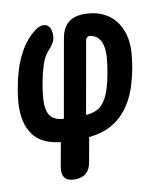

<svg xmlns="http://www.w3.org/2000/svg" viewBox="-90 -630 773 881"><g transform="rotate(-10 296.5 -190.0)"><path d="M188 180Q154.5 180 141.4 162.5Q128.4 145.1 133.8 112.5L154 0Q64.2 -9.2 26 -63.7Q-12.1 -118.1 -6.8 -207Q-4.5 -240.2 2.3 -278.7Q9.1 -317.2 19.1 -350.4Q35.2 -406.6 61.4 -450.8Q87.7 -495 124.5 -523.7Q143.7 -539.2 159.8 -541.5Q176 -543.8 187 -536Q197.9 -528.3 202.1 -511.3Q206.3 -494.3 202.3 -471.5Q200.3 -462.8 192.3 -449.8Q184.3 -436.8 169.1 -420.4Q158.4 -408.8 149.8 -391.5Q141.1 -374.2 135.2 -351.9Q124.9 -318.1 118 -278.7Q111 -239.3 108.7 -205.5Q105.8 -158.7 122.3 -132.5Q138.8 -106.2 186.2 -102.5L250.5 -466Q258.9 -514 286.1 -537Q313.3 -560 361.3 -560Q407 -560 442.5 -544.8Q477.9 -529.6 501.4 -501.8Q524.8 -474.1 536.3 -435.6Q547.7 -397.2 544.7 -350.4Q542.7 -317.2 535.9 -278.7Q529.1 -240.2 518.8 -207Q492.8 -117.1 436.2 -63.2Q379.5 -9.2 286 0L265.8 112.5Q260.1 146.6 240.8 163.3Q221.5 180 188 180ZM289.6 -102.5Q339.8 -106.2 364.4 -132.1Q389.1 -158 403.3 -205.5Q413.6 -239.3 420.4 -278.7Q427.2 -318.1 429.5 -351.9Q432.1 -393.1 419.1 -420.7Q406.2 -448.3 375.6 -455.4Q364.9 -458.5 357.7 -453.3Q350.4 -448.1 348.4 -435Z"/></g></svg>

Font: Maple Mono
Style: Italic
Weight: 400
Italic angle: -10°
Monospace: yes
Designer: subframe7536
Version: Version 7.300